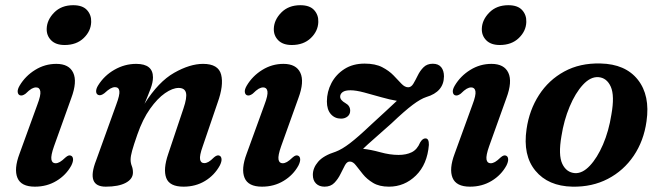

<svg xmlns="http://www.w3.org/2000/svg" viewBox="-20 -707 2532 738"><path d="M228.5 -534Q194.5 -534 176.5 -552.2Q158.5 -570.5 159.5 -597Q160.5 -630.5 188.2 -658.8Q216 -687 261.5 -687Q297.5 -687 314.5 -668.2Q331.5 -649.5 330.5 -622.5Q329.5 -587.5 301.8 -560.8Q274 -534 228.5 -534ZM187.5 -144.5Q175 -109 177.5 -94.2Q180 -79.5 193.5 -79.5Q201.5 -79.5 210.2 -84.5Q219 -89.5 232 -102Q244.5 -113 253 -108.5Q260 -105.5 260.8 -95.5Q261.5 -85.5 254 -70.5Q234 -34 197.2 -11.8Q160.5 10.5 114 10.5Q61 10.5 47 -23.5Q33 -57.5 55 -116L123.5 -304.5Q137.5 -341 135 -356Q132.5 -371 118.5 -371Q110.5 -371 101.2 -365.8Q92 -360.5 78.5 -347Q65 -337 56 -341Q49 -344 48 -353.8Q47 -363.5 55.5 -378Q77.5 -415 115 -438.2Q152.5 -461.5 196.5 -461.5Q245.5 -461.5 261.5 -427.2Q277.5 -393 254 -330Z M358 -342Q350 -345 349.5 -355.2Q349 -365.5 357 -378.5Q380.5 -416.5 420 -439Q459.5 -461.5 503.5 -461.5Q568 -461.5 568 -409.5Q568 -390.5 558.5 -365.2Q549 -340 535.5 -308Q589 -393 649.5 -427.2Q710 -461.5 760.5 -461.5Q819.5 -461.5 830 -420.2Q840.5 -379 816.5 -312.5L759 -144Q746.5 -109 749 -94.5Q751.5 -80 765 -80Q773 -80 781.5 -84.8Q790 -89.5 803 -102.5Q815.5 -113 824 -108.5Q830.5 -105.5 831.5 -95.8Q832.5 -86 825 -71Q804.5 -33.5 768.2 -11.5Q732 10.5 685.5 10.5Q631.5 10.5 619 -23Q606.5 -56.5 626.5 -115L685 -289.5Q699.5 -332 694.8 -350.5Q690 -369 666.5 -369Q643.5 -369 614.2 -348.8Q585 -328.5 556.8 -288.8Q528.5 -249 508 -190Q493.5 -148.5 487.8 -127.5Q482 -106.5 482 -93.5Q482 -80.5 486.5 -69.2Q491 -58 491 -44Q491 -19 463.2 -4.2Q435.5 10.5 386.5 10.5Q310 10.5 349.5 -90.5L426.5 -304Q441 -342.5 438.8 -357.2Q436.5 -372 422 -372Q414 -372 404.5 -366.8Q395 -361.5 381 -348.5Q367 -338 358 -342Z M1101.5 -534Q1067.5 -534 1049.5 -552.2Q1031.5 -570.5 1032.5 -597Q1033.5 -630.5 1061.2 -658.8Q1089 -687 1134.5 -687Q1170.5 -687 1187.5 -668.2Q1204.5 -649.5 1203.5 -622.5Q1202.5 -587.5 1174.8 -560.8Q1147 -534 1101.5 -534ZM1060.5 -144.5Q1048 -109 1050.5 -94.2Q1053 -79.5 1066.5 -79.5Q1074.5 -79.5 1083.2 -84.5Q1092 -89.5 1105 -102Q1117.5 -113 1126 -108.5Q1133 -105.5 1133.8 -95.5Q1134.5 -85.5 1127 -70.5Q1107 -34 1070.2 -11.8Q1033.5 10.5 987 10.5Q934 10.5 920 -23.5Q906 -57.5 928 -116L996.5 -304.5Q1010.5 -341 1008 -356Q1005.5 -371 991.5 -371Q983.5 -371 974.2 -365.8Q965 -360.5 951.5 -347Q938 -337 929 -341Q922 -344 921 -353.8Q920 -363.5 928.5 -378Q950.5 -415 988 -438.2Q1025.5 -461.5 1069.5 -461.5Q1118.5 -461.5 1134.5 -427.2Q1150.5 -393 1127 -330Z M1628.5 -150Q1622.5 -75.5 1578.8 -32.5Q1535 10.5 1475 10.5Q1438 10.5 1414 -4Q1390 -18.5 1374.8 -37.5Q1359.5 -56.5 1348.2 -71.2Q1337 -86 1325 -86Q1314 -86.5 1306 -72Q1298 -57.5 1288.8 -38.2Q1279.5 -19 1265.2 -4.2Q1251 10.5 1227.5 10.5Q1207 10.5 1194.8 -1.5Q1182.5 -13.5 1182.5 -35Q1182.5 -61.5 1202.8 -85.2Q1223 -109 1270.5 -124Q1294.5 -133 1325.2 -156.5Q1356 -180 1405 -226.5Q1439.5 -258.5 1464.8 -281.5Q1490 -304.5 1505.5 -319.5Q1480 -323.5 1446 -333.2Q1412 -343 1380 -351.5Q1348 -360 1327 -360Q1306.5 -360 1297 -353Q1287.5 -346 1287.5 -335.5Q1287.5 -322 1308 -310.5Q1326 -300.5 1326 -281.5Q1326 -267.5 1315.8 -259.2Q1305.5 -251 1291 -251Q1267 -251 1251.8 -268.2Q1236.5 -285.5 1236.5 -317Q1236.5 -354.5 1254 -387.8Q1271.5 -421 1304 -441.8Q1336.5 -462.5 1381.5 -462.5Q1422.5 -462.5 1449 -448.8Q1475.5 -435 1492.8 -417Q1510 -399 1523 -385.2Q1536 -371.5 1549 -371.5Q1560.5 -371.5 1568.8 -385.2Q1577 -399 1585.8 -417Q1594.5 -435 1608 -448.5Q1621.5 -462 1643.5 -462Q1665 -462 1675.8 -448.8Q1686.5 -435.5 1686.5 -413.5Q1686 -354 1618.5 -334Q1597 -327 1566.5 -304.2Q1536 -281.5 1484.5 -232.5Q1443.5 -196 1417.5 -173.2Q1391.5 -150.5 1375.5 -135Q1404.5 -132 1441.8 -121.8Q1479 -111.5 1512 -111.5Q1541.5 -111.5 1562.5 -121.8Q1583.5 -132 1595 -159.5Q1604.5 -175.5 1615.5 -175Q1629 -175 1628.5 -150Z M1901 -534Q1867 -534 1849 -552.2Q1831 -570.5 1832 -597Q1833 -630.5 1860.8 -658.8Q1888.5 -687 1934 -687Q1970 -687 1987 -668.2Q2004 -649.5 2003 -622.5Q2002 -587.5 1974.2 -560.8Q1946.5 -534 1901 -534ZM1860 -144.5Q1847.5 -109 1850 -94.2Q1852.5 -79.5 1866 -79.5Q1874 -79.5 1882.8 -84.5Q1891.5 -89.5 1904.5 -102Q1917 -113 1925.5 -108.5Q1932.5 -105.5 1933.2 -95.5Q1934 -85.5 1926.5 -70.5Q1906.5 -34 1869.8 -11.8Q1833 10.5 1786.5 10.5Q1733.5 10.5 1719.5 -23.5Q1705.5 -57.5 1727.5 -116L1796 -304.5Q1810 -341 1807.5 -356Q1805 -371 1791 -371Q1783 -371 1773.8 -365.8Q1764.5 -360.5 1751 -347Q1737.5 -337 1728.5 -341Q1721.5 -344 1720.5 -353.8Q1719.5 -363.5 1728 -378Q1750 -415 1787.5 -438.2Q1825 -461.5 1869 -461.5Q1918 -461.5 1934 -427.2Q1950 -393 1926.5 -330Z M2288 -463Q2384 -461 2431.8 -400.5Q2479.5 -340 2465 -240.5Q2454.5 -165.5 2415.8 -108.2Q2377 -51 2316.5 -19.5Q2256 12 2180 10.5Q2087 8.5 2038 -50.8Q1989 -110 2004 -211Q2014.5 -284 2051.8 -341.8Q2089 -399.5 2149 -432.2Q2209 -465 2288 -463ZM2190 -41.5Q2219 -40 2247.2 -70Q2275.5 -100 2297.8 -151.5Q2320 -203 2330 -266.5Q2343 -339 2327.8 -373.5Q2312.5 -408 2280 -410.5Q2249.5 -412.5 2220.5 -381Q2191.5 -349.5 2169.5 -297Q2147.5 -244.5 2138 -183.5Q2125.5 -111 2141.2 -77.5Q2157 -44 2190 -41.5Z"/></svg>

Font: Fraunces 72pt Soft SemiBold
Style: Italic
Weight: 600
Italic angle: -16°
Version: Version 1.000;[b76b70a41]